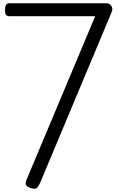

<svg xmlns="http://www.w3.org/2000/svg" viewBox="-20 -1148 733 1184"><path d="M168 11Q145 3 140 -7.5Q135 -18 143 -38L567 -1048H38Q24 -1048 17.5 -1056Q11 -1064 11 -1086Q11 -1106 16.5 -1117Q22 -1128 38 -1128H638Q656 -1128 666.5 -1111.5Q677 -1095 670 -1077L229 -24Q218 1 207.5 11Q197 21 168 11Z"/></svg>

Font: Playwrite CL
Style: Regular
Weight: 400
Designer: Veronika Burian, José Scaglione
Foundry: TypeTogether
Version: Version 1.002